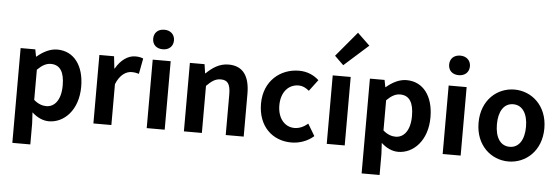

<svg xmlns="http://www.w3.org/2000/svg" viewBox="-63 -1137 4556 1564"><g transform="rotate(5 2215.0 -354.5)"><path d="M79 215H226V44L221 -47C263 -8 311 14 360 14C483 14 598 -97 598 -289C598 -461 515 -574 378 -574C317 -574 260 -542 213 -502H210L199 -560H79ZM328 -107C297 -107 262 -118 226 -149V-396C264 -434 298 -453 336 -453C413 -453 447 -394 447 -287C447 -165 394 -107 328 -107Z M723 0H870V-334C902 -415 954 -444 997 -444C1021 -444 1037 -441 1057 -435L1081 -562C1065 -569 1047 -574 1016 -574C958 -574 898 -534 857 -461H854L843 -560H723Z M1159 0H1306V-560H1159ZM1233 -651C1283 -651 1318 -682 1318 -731C1318 -779 1283 -811 1233 -811C1181 -811 1148 -779 1148 -731C1148 -682 1181 -651 1233 -651Z M1463 0H1610V-385C1651 -426 1681 -448 1726 -448C1781 -448 1805 -418 1805 -331V0H1952V-349C1952 -490 1900 -574 1779 -574C1703 -574 1646 -534 1597 -486H1594L1583 -560H1463Z M2342 14C2404 14 2472 -7 2525 -54L2467 -151C2436 -125 2399 -106 2358 -106C2277 -106 2219 -174 2219 -280C2219 -385 2277 -454 2363 -454C2394 -454 2420 -441 2448 -418L2518 -511C2477 -548 2424 -574 2355 -574C2203 -574 2069 -466 2069 -280C2069 -94 2188 14 2342 14Z M2631 0H2778V-560H2631ZM2709 -650 2907 -827 2806 -924 2636 -721Z M2935 215H3082V44L3077 -47C3119 -8 3167 14 3216 14C3339 14 3454 -97 3454 -289C3454 -461 3371 -574 3234 -574C3173 -574 3116 -542 3069 -502H3066L3055 -560H2935ZM3184 -107C3153 -107 3118 -118 3082 -149V-396C3120 -434 3154 -453 3192 -453C3269 -453 3303 -394 3303 -287C3303 -165 3250 -107 3184 -107Z M3579 0H3726V-560H3579ZM3653 -651C3703 -651 3738 -682 3738 -731C3738 -779 3703 -811 3653 -811C3601 -811 3568 -779 3568 -731C3568 -682 3601 -651 3653 -651Z M4117 14C4257 14 4386 -94 4386 -280C4386 -466 4257 -574 4117 -574C3976 -574 3848 -466 3848 -280C3848 -94 3976 14 4117 14ZM4117 -106C4040 -106 3998 -174 3998 -280C3998 -385 4040 -454 4117 -454C4193 -454 4236 -385 4236 -280C4236 -174 4193 -106 4117 -106Z"/></g></svg>

Font: Noto Sans TC
Style: Bold
Weight: 700
Designer: Ryoko NISHIZUKA 西塚涼子 (kana, bopomofo & ideographs); Paul D. Hunt (Latin, Greek & Cyrillic); Sandoll Communications 산돌커뮤니
Foundry: Adobe
Version: Version 2.004;hotconv 1.0.118;makeotfexe 2.5.65603